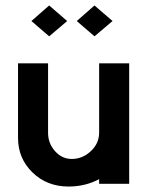

<svg xmlns="http://www.w3.org/2000/svg" viewBox="-20 -673 528 703"><path d="M453 0H343V-17Q292 10 231 10Q152 10 99 -41.5Q46 -93 46 -168V-441H156V-187Q156 -148 181.5 -119.5Q207 -91 243 -91Q282 -91 312.5 -119.5Q343 -148 343 -187V-441H453ZM226 -596 160 -540 95 -596 160 -653ZM392 -596 326 -540 261 -596 326 -653Z"/></svg>

Font: RailwayN12
Style: Semibold
Weight: 400
Version: 1999; 1.0, initial release  Kernus: V2.0